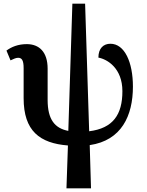

<svg xmlns="http://www.w3.org/2000/svg" viewBox="-20 -780 796 1040"><path d="M340 240H473L466 6C638 -19 700 -153 700 -311C700 -443 655 -543 578 -543C541 -543 513 -519 513 -468C562 -459 643 -410 643 -286C643 -159 592 -85 463 -69L441 -760H372L350 -71C277 -85 238 -132 238 -239V-408C238 -499 192 -541 125 -541C78 -541 42 -526 15 -506L37 -453C52 -460 66 -467 78 -467C98 -467 108 -454 108 -411V-248C108 -71 195 -4 348 8Z"/></svg>

Font: Noto Serif SemiBold
Style: Regular
Weight: 600
Designer: Monotype Design Team
Foundry: Monotype Imaging Inc.
Version: Version 2.013